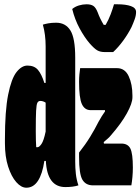

<svg xmlns="http://www.w3.org/2000/svg" viewBox="-20 -865 655 896"><path d="M508 -622H469Q448 -622 434 -630Q420 -638 398 -663Q374 -691 351.5 -732.5Q329 -774 317 -823Q330 -834 348 -839.5Q366 -845 384 -845Q404 -845 415.5 -837.5Q427 -830 436 -807Q441 -793 448 -778.5Q455 -764 464 -749H473Q487 -773 496.5 -798.5Q506 -824 512 -845H528Q567 -845 591 -836.5Q615 -828 615 -809Q615 -793 608.5 -775Q602 -757 594 -739Q578 -707 555 -675.5Q532 -644 508 -622ZM108 -559Q140 -559 157 -539Q174 -519 187 -478H193V-648Q193 -704 180 -750Q189 -753 205 -756Q221 -759 242 -759Q286 -759 308.5 -723Q331 -687 331 -596V-111Q331 -81 334 -53.5Q337 -26 346 0Q322 8 285 8Q200 8 194 -114H187Q178 -53 157 -21Q136 11 103 11Q79 11 56 -15Q33 -41 18 -87.5Q3 -134 3 -196V-215Q3 -348 18 -423Q33 -498 57 -528.5Q81 -559 108 -559ZM354 -547H526Q563 -547 580.5 -509.5Q598 -472 598 -419V-411Q598 -383 572 -336Q546 -289 498 -234Q490 -224 481.5 -217Q473 -210 464 -202L465 -195H546Q577 -195 588.5 -171.5Q600 -148 600 -83Q600 -61 598 -39Q596 -17 593 0H414Q380 0 364.5 -26.5Q349 -53 349 -132V-153Q379 -191 401 -227Q423 -263 440 -297Q448 -312 455.5 -323.5Q463 -335 470 -345V-351H403Q375 -351 362 -379.5Q349 -408 349 -483Q349 -502 350.5 -517.5Q352 -533 354 -547ZM149 -178H155Q163 -178 173.5 -193Q184 -208 193 -251V-386Q181 -394 168 -394Q159 -394 154.5 -385.5Q150 -377 148.5 -348Q147 -319 147 -259V-251Q147 -229 147.5 -210.5Q148 -192 149 -178Z"/></svg>

Font: Recursive Mn Csl St Blk
Style: Regular
Weight: 900
Monospace: yes
Version: Version 1.079;hotconv 1.0.112;makeotfexe 2.5.65598; ttfautoh